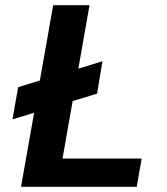

<svg xmlns="http://www.w3.org/2000/svg" viewBox="-20 -720 642 740"><path d="M28 -260 50 -384 375 -484 354 -359ZM61 0 185 -700H325L221 -109H526L507 0Z"/></svg>

Font: DM Sans 12pt ExtraBold
Style: Italic
Weight: 800
Italic angle: -10°
Version: Version 4.004;gftools[0.9.30]